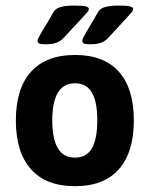

<svg xmlns="http://www.w3.org/2000/svg" viewBox="-20 -657 534 685"><path d="M36.6 0ZM36.6 -227.5Q36.6 -340.8 90.6 -400.9Q144.5 -460.9 247.6 -460.9Q350.6 -460.9 404.1 -401.1Q457.5 -341.3 457.5 -227.5Q457.5 -113.8 404.1 -53.2Q350.6 7.3 247.6 7.3Q144.5 7.3 90.6 -53.2Q36.6 -113.8 36.6 -227.5ZM327.1 -227.5Q327.1 -293.5 307.9 -326.7Q288.6 -359.9 247.6 -359.9Q166.5 -359.9 166.5 -227.5Q166.5 -161.6 186.3 -128.2Q206.1 -94.7 247.6 -94.7Q288.6 -94.7 307.9 -127.9Q327.1 -161.1 327.1 -227.5ZM113.8 -512.2Q113.8 -515.6 119.1 -525.6Q124.5 -535.6 133.3 -550.3Q147.9 -573.2 170.9 -613.8Q178.2 -627 197 -632.1Q215.8 -637.2 244.6 -637.2Q272 -637.2 284.4 -634.5Q296.9 -631.8 296.9 -625Q296.9 -620.1 292.7 -614.7Q288.6 -609.4 268.1 -587.4Q250.5 -569.3 206.1 -521Q197.3 -511.2 182.9 -505.1Q168.5 -499 141.1 -499Q125.5 -499 119.6 -502Q113.8 -504.9 113.8 -512.2ZM273.4 -512.2Q273.4 -516.1 279.5 -527.3Q285.6 -538.6 295.4 -555.2Q316.9 -590.8 329.6 -613.8Q336.9 -627 355.7 -632.1Q374.5 -637.2 403.3 -637.2Q430.7 -637.2 442.9 -634.5Q455.1 -631.8 455.1 -625Q455.1 -620.1 450.7 -614.5Q446.3 -608.9 424.3 -585L365.2 -521Q356.4 -511.2 342 -505.1Q327.6 -499 300.3 -499Q284.7 -499 279.1 -502Q273.4 -504.9 273.4 -512.2Z"/></svg>

Font: Jaldi
Style: Bold
Weight: 400
Designer: Pablo Cosgaya and Nicolas Silva
Foundry: Omnibus-Type
Version: Version 1.007